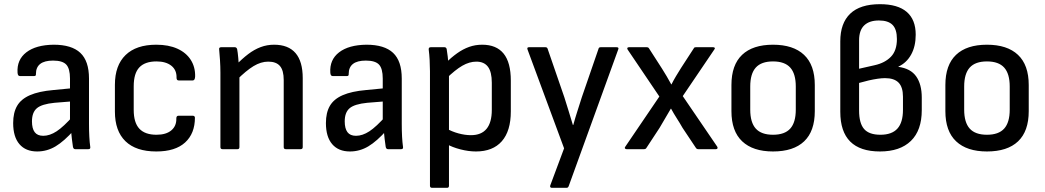

<svg xmlns="http://www.w3.org/2000/svg" viewBox="-20 -714 5000 919"><path d="M340 0Q331 0 329 -12Q327 -24 324 -49.5Q321 -75 320 -97L315 -128V-338Q315 -386 297 -405Q279 -424 234 -424Q152 -424 152 -360Q153 -350 144 -350H75Q65 -350 64 -366Q60 -428 106 -463.5Q152 -499 237 -500Q323 -500 364.5 -461Q406 -422 406 -338V-121Q406 -87 407.5 -59.5Q409 -32 412 -11Q414 0 403 0ZM158 11Q103 11 73 -24Q43 -59 43 -125Q43 -175 62 -207.5Q81 -240 123.5 -258.5Q166 -277 235 -283L328 -292V-229L241 -222Q180 -216 156.5 -196Q133 -176 133 -133Q133 -99 146 -81.5Q159 -64 187 -64Q218 -64 251 -85.5Q284 -107 332 -161L335 -92Q287 -38 246 -13.5Q205 11 158 11Z M728 11Q631 11 580.5 -38Q530 -87 530 -180V-308Q530 -401 581 -450.5Q632 -500 728 -500Q787 -500 829 -481Q871 -462 893 -427.5Q915 -393 914 -348Q913 -329 903 -329H835Q825 -329 825 -342Q826 -379 800 -399.5Q774 -420 729 -420Q674 -420 647 -391.5Q620 -363 620 -301V-188Q620 -127 647 -98Q674 -69 729 -69Q775 -69 800 -90Q825 -111 824 -147Q824 -160 834 -160H903Q912 -160 913 -151Q913 -75 866 -32Q819 11 728 11Z M1348 0Q1338 0 1338 -10V-331Q1338 -377 1320 -398Q1302 -419 1264 -419Q1229 -419 1193.5 -397.5Q1158 -376 1112 -330L1108 -401Q1139 -433 1168 -455Q1197 -477 1227.5 -488.5Q1258 -500 1292 -500Q1360 -500 1394.5 -460Q1429 -420 1429 -340V-10Q1429 0 1419 0ZM1045 0Q1035 0 1035 -10V-366Q1035 -395 1033 -426Q1031 -457 1029 -477Q1027 -488 1039 -488H1104Q1112 -488 1115 -479Q1118 -464 1120.5 -436Q1123 -408 1124 -388L1126 -361V-10Q1126 0 1117 0Z M1837 0Q1828 0 1826 -12Q1824 -24 1821 -49.5Q1818 -75 1817 -97L1812 -128V-338Q1812 -386 1794 -405Q1776 -424 1731 -424Q1649 -424 1649 -360Q1650 -350 1641 -350H1572Q1562 -350 1561 -366Q1557 -428 1603 -463.5Q1649 -499 1734 -500Q1820 -500 1861.5 -461Q1903 -422 1903 -338V-121Q1903 -87 1904.5 -59.5Q1906 -32 1909 -11Q1911 0 1900 0ZM1655 11Q1600 11 1570 -24Q1540 -59 1540 -125Q1540 -175 1559 -207.5Q1578 -240 1620.5 -258.5Q1663 -277 1732 -283L1825 -292V-229L1738 -222Q1677 -216 1653.5 -196Q1630 -176 1630 -133Q1630 -99 1643 -81.5Q1656 -64 1684 -64Q1715 -64 1748 -85.5Q1781 -107 1829 -161L1832 -92Q1784 -38 1743 -13.5Q1702 11 1655 11Z M2258 11Q2223 11 2184 1Q2145 -9 2117 -25L2115 -100Q2143 -84 2174.5 -75.5Q2206 -67 2234 -67Q2284 -67 2309 -97.5Q2334 -128 2334 -188V-318Q2334 -370 2315.5 -394.5Q2297 -419 2260 -419Q2227 -419 2193 -399.5Q2159 -380 2114 -336L2109 -409Q2140 -439 2168 -459Q2196 -479 2225.5 -489.5Q2255 -500 2288 -500Q2356 -500 2390.5 -457.5Q2425 -415 2425 -328V-181Q2425 -87 2382 -38Q2339 11 2258 11ZM2048 185Q2038 185 2038 175V-373Q2038 -398 2036.5 -426Q2035 -454 2032 -477Q2031 -488 2042 -488H2107Q2116 -488 2118 -479Q2120 -466 2123 -443.5Q2126 -421 2125 -408L2129 -365V175Q2129 185 2120 185Z M2621 185Q2616 185 2614 181.5Q2612 178 2614 173L2680 -4L2505 -477Q2501 -488 2512 -488H2590Q2599 -488 2601 -481L2681 -249Q2691 -218 2701.5 -183.5Q2712 -149 2722 -116H2724Q2733 -149 2744 -183Q2755 -217 2765 -249L2845 -481Q2846 -488 2856 -488H2931Q2944 -488 2939 -477L2702 177Q2699 185 2692 185Z M2979 0Q2974 0 2971.5 -3.5Q2969 -7 2973 -12L3136 -252L2984 -477Q2981 -482 2983 -485Q2985 -488 2991 -488H3075Q3083 -488 3086 -483L3149 -385Q3160 -368 3171 -349Q3182 -330 3193 -310H3194Q3204 -330 3216 -350Q3228 -370 3240 -389L3301 -483Q3303 -487 3306 -487.5Q3309 -488 3312 -488H3393Q3399 -488 3401 -485Q3403 -482 3399 -477L3248 -254L3413 -12Q3416 -7 3414 -3.5Q3412 0 3407 0H3322Q3315 0 3311 -6L3247 -102Q3234 -125 3219.5 -147.5Q3205 -170 3192 -194H3191Q3178 -171 3164 -148Q3150 -125 3137 -102L3074 -6Q3071 0 3062 0Z M3680 11Q3584 11 3532.5 -37.5Q3481 -86 3481 -182V-307Q3481 -403 3532 -451.5Q3583 -500 3680 -500Q3777 -500 3828.5 -451.5Q3880 -403 3880 -307V-182Q3880 -86 3829 -37.5Q3778 11 3680 11ZM3680 -69Q3736 -69 3762.5 -98.5Q3789 -128 3789 -189V-300Q3789 -361 3762.5 -390.5Q3736 -420 3680 -420Q3624 -420 3597.5 -390.5Q3571 -361 3571 -300V-189Q3571 -128 3597.5 -98.5Q3624 -69 3680 -69Z M4192 11Q4097 11 4049.5 -36.5Q4002 -84 4002 -179V-516Q4002 -603 4049.5 -648.5Q4097 -694 4192 -694Q4277 -694 4320 -657Q4363 -620 4363 -548Q4363 -492 4341 -452.5Q4319 -413 4280 -395V-394Q4339 -386 4365.5 -348Q4392 -310 4392 -247V-187Q4392 -90 4340 -39.5Q4288 11 4192 11ZM4194 -69Q4249 -69 4275.5 -98.5Q4302 -128 4302 -188V-251Q4302 -297 4281 -318.5Q4260 -340 4216 -340Q4200 -340 4180 -337Q4160 -334 4138 -329Q4116 -324 4092 -317V-185Q4092 -124 4116 -96.5Q4140 -69 4194 -69ZM4092 -385 4167 -402Q4216 -413 4244.5 -442.5Q4273 -472 4273 -527Q4273 -574 4252 -595Q4231 -616 4187 -616Q4141 -616 4116.5 -592.5Q4092 -569 4092 -521Z M4704 11Q4608 11 4556.5 -37.5Q4505 -86 4505 -182V-307Q4505 -403 4556 -451.5Q4607 -500 4704 -500Q4801 -500 4852.5 -451.5Q4904 -403 4904 -307V-182Q4904 -86 4853 -37.5Q4802 11 4704 11ZM4704 -69Q4760 -69 4786.5 -98.5Q4813 -128 4813 -189V-300Q4813 -361 4786.5 -390.5Q4760 -420 4704 -420Q4648 -420 4621.5 -390.5Q4595 -361 4595 -300V-189Q4595 -128 4621.5 -98.5Q4648 -69 4704 -69Z"/></svg>

Font: Sofia Sans Semi Condensed Medium
Style: Regular
Weight: 500
Designer: Botio Nikoltchev, Ani Petrova
Foundry: lettersoup
Version: Version 4.100